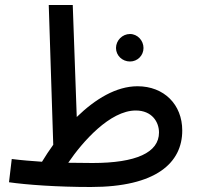

<svg xmlns="http://www.w3.org/2000/svg" viewBox="-20 -735 790 768"><path d="M343 13C605 13 709 -84 709 -213C709 -317 636 -390 530 -390C445 -390 361 -339 287 -267L271 -715H175L193 -156C177 -134 162 -111 148 -88C106 -91 66 -94 27 -99L16 -6C86 4 208 13 343 13ZM500 -489C530 -489 554 -513 554 -543C554 -573 530 -599 500 -599C469 -599 444 -573 444 -543C444 -513 469 -489 500 -489ZM523 -293C588 -293 616 -247 616 -205C616 -125 525 -83 350 -83C315 -83 283 -84 253 -84C310 -168 420 -293 523 -293Z"/></svg>

Font: Noto Sans Arabic UI SmCn Md
Style: Regular
Weight: 500
Width: 4
Designer: Monotype Design Team, Nadine Chahine and Nizar Qandah
Foundry: Monotype Imaging Inc.
Version: Version 2.010